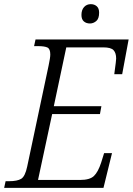

<svg xmlns="http://www.w3.org/2000/svg" viewBox="-38 -904 639 924"><path d="M-18 0 -11 -32H6Q45 -32 64 -43.5Q83 -55 93 -103L196 -589Q204 -626 204 -642Q204 -669 190 -675.5Q176 -682 145 -682H126L133 -714H581L550 -547H512Q513 -555 515 -570.5Q517 -586 519 -601Q521 -616 521 -622Q521 -649 508.5 -662.5Q496 -676 459 -676H281L221 -393H450L443 -355H213L145 -38H348Q394 -38 414 -57Q434 -76 449 -122L463 -167H501L460 0ZM395 -791Q377 -791 365.5 -801Q354 -811 354 -832Q354 -856 366.5 -870Q379 -884 399 -884Q416 -884 427.5 -874Q439 -864 439 -843Q439 -814 425 -802.5Q411 -791 395 -791Z"/></svg>

Font: Noto Serif SemiCondensed Light
Style: Italic
Weight: 300
Width: 4
Italic angle: -12°
Designer: Monotype Design Team
Foundry: Monotype Imaging Inc.
Version: Version 2.013; ttfautohint (v1.8.4.7-5d5b)